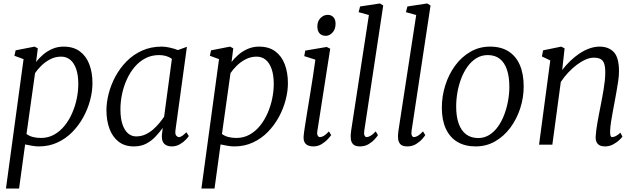

<svg xmlns="http://www.w3.org/2000/svg" viewBox="-20 -838 3684 1112"><path d="M14.5 254 116.5 -495.5 63.5 -515 70.5 -546.5 180.5 -568 199 -558 189 -478.5Q205 -500.5 228.8 -521Q252.5 -541.5 282.8 -554.8Q313 -568 348.5 -568Q405 -568 442 -540.8Q479 -513.5 497.2 -465.8Q515.5 -418 515.5 -356Q515.5 -309.5 502.2 -258.8Q489 -208 463 -160.2Q437 -112.5 399.5 -74Q362 -35.5 313 -12.8Q264 10 204.5 10Q186 10 165.2 6.2Q144.5 2.5 125.5 -1.5L90.5 254ZM133.5 -62Q150.5 -49.5 172 -44.2Q193.5 -39 216.5 -39Q259.5 -39 294 -58.5Q328.5 -78 354.8 -110.8Q381 -143.5 398.5 -184.2Q416 -225 424.8 -268.2Q433.5 -311.5 433.5 -351.5Q433.5 -403 421.2 -438.2Q409 -473.5 386.8 -491.8Q364.5 -510 334 -510Q300.5 -510 271 -494.8Q241.5 -479.5 219 -457.2Q196.5 -435 183 -414.5Z M996.5 -86Q993 -61.5 1000.5 -52.8Q1008 -44 1015.5 -44Q1025.5 -44 1035.5 -51.2Q1045.5 -58.5 1059.5 -72L1073.5 -50Q1070 -44 1056.5 -29.5Q1043 -15 1021.8 -2.5Q1000.5 10 974.5 10Q947.5 10 931.5 -5Q915.5 -20 917.5 -56L922.5 -97Q904 -72 881 -47.2Q858 -22.5 827.2 -6.2Q796.5 10 755.5 10Q702.5 10 667.2 -17.2Q632 -44.5 614.2 -92Q596.5 -139.5 596.5 -200Q596.5 -246 609.8 -297Q623 -348 649 -396Q675 -444 713.5 -483Q752 -522 803 -545Q854 -568 917 -568Q937.5 -568 963.5 -562.2Q989.5 -556.5 1010.5 -548L1062.5 -567ZM975.5 -497Q960 -508.5 941 -513.8Q922 -519 901 -519Q858 -519 822.8 -500.8Q787.5 -482.5 760.5 -451Q733.5 -419.5 715 -379Q696.5 -338.5 687 -293.8Q677.5 -249 677.5 -205Q677.5 -153 689.2 -118Q701 -83 721.5 -65.5Q742 -48 768.5 -48Q797.5 -48 822 -59.2Q846.5 -70.5 866.8 -88.2Q887 -106 903 -125.5Q919 -145 930.5 -162Z M1146.5 254 1248.5 -495.5 1195.5 -515 1202.5 -546.5 1312.5 -568 1331 -558 1321 -478.5Q1337 -500.5 1360.8 -521Q1384.5 -541.5 1414.8 -554.8Q1445 -568 1480.5 -568Q1537 -568 1574 -540.8Q1611 -513.5 1629.2 -465.8Q1647.5 -418 1647.5 -356Q1647.5 -309.5 1634.2 -258.8Q1621 -208 1595 -160.2Q1569 -112.5 1531.5 -74Q1494 -35.5 1445 -12.8Q1396 10 1336.5 10Q1318 10 1297.2 6.2Q1276.5 2.5 1257.5 -1.5L1222.5 254ZM1265.5 -62Q1282.5 -49.5 1304 -44.2Q1325.5 -39 1348.5 -39Q1391.5 -39 1426 -58.5Q1460.5 -78 1486.8 -110.8Q1513 -143.5 1530.5 -184.2Q1548 -225 1556.8 -268.2Q1565.5 -311.5 1565.5 -351.5Q1565.5 -403 1553.2 -438.2Q1541 -473.5 1518.8 -491.8Q1496.5 -510 1466 -510Q1432.5 -510 1403 -494.8Q1373.5 -479.5 1351 -457.2Q1328.5 -435 1315 -414.5Z M1794 10Q1777 10 1763.8 4.2Q1750.5 -1.5 1743.8 -14.5Q1737 -27.5 1738.5 -49Q1740 -68 1745.8 -104.8Q1751.5 -141.5 1759.2 -189.5Q1767 -237.5 1775.8 -290.5Q1784.5 -343.5 1792.5 -395.8Q1800.5 -448 1806.5 -492.5L1742 -513L1748 -545L1872 -566L1892.5 -556L1818 -79Q1815 -61 1820.2 -52.5Q1825.5 -44 1832.5 -44Q1843.5 -44 1855.8 -51.2Q1868 -58.5 1885 -77L1898 -55.5Q1893.5 -48.5 1879.2 -32.8Q1865 -17 1843.2 -3.5Q1821.5 10 1794 10ZM1867 -630.5Q1844.5 -630.5 1831.2 -644.2Q1818 -658 1818 -685.5Q1818 -715 1836.2 -733.5Q1854.5 -752 1878 -752Q1898 -752 1910.8 -738.8Q1923.5 -725.5 1923.5 -700.5Q1923.5 -668.5 1905.8 -649.5Q1888 -630.5 1867 -630.5Z M2089.5 -79Q2087 -62 2091.5 -53Q2096 -44 2103 -44Q2113 -44 2125.5 -51Q2138 -58 2156 -77L2169 -55.5Q2165 -48.5 2151.2 -32.8Q2137.5 -17 2115.5 -3.5Q2093.5 10 2063.5 10Q2046.5 10 2034.5 4Q2022.5 -2 2016.5 -15.5Q2010.5 -29 2011 -50.5Q2011 -54 2011.5 -60Q2012 -66 2012.8 -72.5Q2013.5 -79 2014 -83.5L2116.5 -751L2057 -767.5L2065.5 -800.5L2180.5 -818L2199.5 -806Z M2363.5 -79Q2361 -62 2365.5 -53Q2370 -44 2377 -44Q2387 -44 2399.5 -51Q2412 -58 2430 -77L2443 -55.5Q2439 -48.5 2425.2 -32.8Q2411.5 -17 2389.5 -3.5Q2367.5 10 2337.5 10Q2320.5 10 2308.5 4Q2296.5 -2 2290.5 -15.5Q2284.5 -29 2285 -50.5Q2285 -54 2285.5 -60Q2286 -66 2286.8 -72.5Q2287.5 -79 2288 -83.5L2390.5 -751L2331 -767.5L2339.5 -800.5L2454.5 -818L2473.5 -806Z M2818.5 -568Q2881.5 -568 2924.8 -540.8Q2968 -513.5 2990.5 -462Q3013 -410.5 3013 -337.5Q3013 -272 2992.8 -210Q2972.5 -148 2935.5 -98.2Q2898.5 -48.5 2847.5 -19.2Q2796.5 10 2735 10Q2673 10 2629 -16.2Q2585 -42.5 2562 -92.8Q2539 -143 2539 -214Q2539 -281 2559 -344.2Q2579 -407.5 2616 -458Q2653 -508.5 2704.5 -538.2Q2756 -568 2818.5 -568ZM2805 -519Q2768.5 -519 2739.2 -501Q2710 -483 2688 -452.5Q2666 -422 2651.2 -383.2Q2636.5 -344.5 2629.2 -302.8Q2622 -261 2622 -221Q2622 -163 2636.5 -122.2Q2651 -81.5 2679.5 -60Q2708 -38.5 2749.5 -38.5Q2785 -38.5 2813.8 -56.5Q2842.5 -74.5 2864.2 -105Q2886 -135.5 2900.5 -174Q2915 -212.5 2922.5 -254Q2930 -295.5 2930 -335Q2930 -393 2916.2 -434Q2902.5 -475 2875 -497Q2847.5 -519 2805 -519Z M3236 -432.5Q3256.5 -459.5 3281.8 -484Q3307 -508.5 3335.2 -527.5Q3363.5 -546.5 3393.2 -557.2Q3423 -568 3453 -568Q3504.5 -568 3534.8 -536.5Q3565 -505 3565 -424Q3565 -400 3560.5 -369Q3556 -338 3550.2 -306Q3544.5 -274 3539.5 -247Q3535 -222 3529.2 -192.2Q3523.5 -162.5 3519 -132.8Q3514.5 -103 3513.5 -78.5Q3513 -62 3515.8 -53Q3518.5 -44 3525 -44Q3535 -44 3546.8 -50Q3558.5 -56 3573 -69.5L3585 -47Q3582 -41.5 3567.5 -27.5Q3553 -13.5 3531.2 -1.8Q3509.5 10 3483 10Q3466 10 3453.8 4Q3441.5 -2 3435.2 -14.8Q3429 -27.5 3430 -48.5Q3431 -65.5 3433.8 -87Q3436.5 -108.5 3440.8 -132Q3445 -155.5 3449.5 -178.8Q3454 -202 3458 -222.5Q3462 -244 3466.8 -268.5Q3471.5 -293 3475.8 -319Q3480 -345 3482.8 -370.2Q3485.5 -395.5 3485.5 -418Q3485.5 -451.5 3479 -470Q3472.5 -488.5 3458 -496.2Q3443.5 -504 3418.5 -504Q3396.5 -504 3371 -492.8Q3345.5 -481.5 3319.8 -462Q3294 -442.5 3270.2 -417Q3246.5 -391.5 3228 -363.5L3179 0H3102L3167 -488L3118.5 -511L3125.5 -546.5L3230.5 -568L3250 -558Z"/></svg>

Font: Merriweather Light 18pt Light
Style: Italic
Weight: 300
Italic angle: -7.8°
Version: Version 2.101